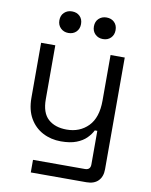

<svg xmlns="http://www.w3.org/2000/svg" viewBox="-95 -752 802 1021"><g transform="rotate(10 306.0 -241.0)"><path d="M442.8 200H142.8V132H423.2Q452.8 132 452.8 102V-79.2H439.2Q428.2 -57 407.9 -36.6Q387.5 -16.2 354.4 -3.4Q321.2 9.5 271 9.5Q217.5 9.5 173.2 -13.6Q129 -36.8 103.1 -81.5Q77.2 -126.2 77.2 -191.8V-488.5H153.8V-197.2Q153.8 -124 190.6 -90.8Q227.5 -57.5 290.5 -57.5Q361.2 -57.5 406.8 -103.9Q452.2 -150.2 452.2 -242.5V-488.5H528.8V115Q528.8 154.8 506.6 177.4Q484.5 200 442.8 200ZM397 -565Q372 -565 355.2 -581.2Q338.5 -597.5 338.5 -623.2Q338.5 -649.8 355.2 -665.6Q372 -681.5 397 -681.5Q423 -681.5 439.2 -665.6Q455.5 -649.8 455.5 -623.2Q455.5 -597.5 439.2 -581.2Q423 -565 397 -565ZM210.5 -565Q185.5 -565 168.8 -581.2Q152 -597.5 152 -623.2Q152 -649.8 168.8 -665.6Q185.5 -681.5 210.5 -681.5Q236.5 -681.5 252.8 -665.6Q269 -649.8 269 -623.2Q269 -597.5 252.8 -581.2Q236.5 -565 210.5 -565Z"/></g></svg>

Font: Space Grotesk Variable Light
Style: Regular
Weight: 300
Designer: Florian Karsten
Foundry: Florian Karsten
Version: Version 2.000